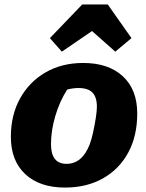

<svg xmlns="http://www.w3.org/2000/svg" viewBox="-20 -834 660 866"><path d="M273 12Q159 12 94 -48.5Q29 -109 29 -217Q29 -315 70.5 -390Q112 -465 185.5 -507.5Q259 -550 355 -550Q469 -550 534 -490Q599 -430 599 -322Q599 -221 558.5 -146Q518 -71 444.5 -29.5Q371 12 273 12ZM280 -95Q351 -95 385 -184Q393 -205 400 -237.5Q407 -270 412 -301.5Q417 -333 417 -352Q417 -396 397 -416.5Q377 -437 334 -437Q309 -437 283 -430Q249 -377 229.5 -311Q210 -245 210 -184Q210 -95 280 -95ZM466 -814 573 -662 500 -601 395 -694 259 -601 205 -662 351 -814Z"/></svg>

Font: Piazzolla SC ExtraBold
Style: Italic
Weight: 800
Italic angle: -11.3°
Designer: Juan Pablo del Peral
Foundry: Huerta Tipografica
Version: Version 1.330